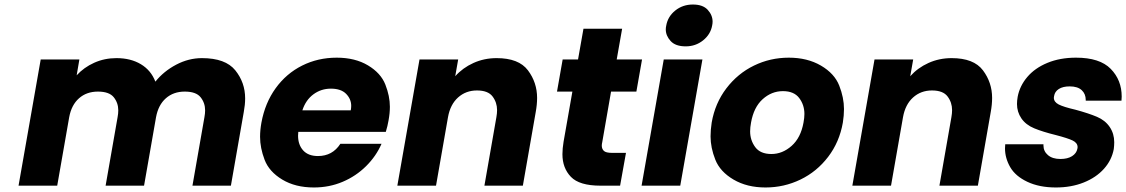

<svg xmlns="http://www.w3.org/2000/svg" viewBox="-20 -821 4980 849"><path d="M873 -564Q977 -564 1020.5 -510Q1064 -456 1064 -386Q1064 -358 1058 -326L1001 0H831L884 -303Q887 -319 887 -333Q887 -366 867 -391Q847 -416 797 -416Q747 -416 713.5 -386.5Q680 -357 670 -303L617 0H447L500 -303Q503 -319 503 -333Q503 -366 483 -391Q463 -416 413 -416Q363 -416 329.5 -386.5Q296 -357 286 -303L233 0H62L160 -558H331L319 -488Q351 -523 396.5 -543.5Q442 -564 495 -564Q558 -564 603 -537Q648 -510 667 -460Q704 -506 759 -535Q814 -564 873 -564Z M1698 -288Q1694 -264 1686 -238H1299Q1298 -229 1298 -221Q1298 -181 1320.5 -156Q1343 -131 1386 -131Q1450 -131 1485 -185H1667Q1643 -130 1598.5 -86Q1554 -42 1495 -17Q1436 8 1368 8Q1286 8 1228 -27Q1170 -62 1150 -114.5Q1130 -167 1130 -216Q1130 -246 1136 -279Q1152 -366 1199 -431Q1246 -496 1316 -531Q1386 -566 1469 -566Q1550 -566 1607 -532Q1664 -498 1684 -447Q1704 -396 1704 -349Q1704 -320 1698 -288ZM1531 -333Q1533 -344 1533 -353Q1533 -383 1510.5 -406Q1488 -429 1443 -429Q1400 -429 1366 -404Q1332 -379 1317 -333Z M2176 -564Q2274 -564 2314.5 -510Q2355 -456 2355 -388Q2355 -359 2349 -326L2292 0H2122L2175 -303Q2178 -320 2178 -334Q2178 -368 2158 -394.5Q2138 -421 2089 -421Q2040 -421 2005.5 -390Q1971 -359 1961 -303L1908 0H1737L1835 -558H2006L1993 -484Q2026 -521 2073.5 -542.5Q2121 -564 2176 -564Z M2748 -145 2722 0H2635Q2542 0 2504.5 -39Q2467 -78 2467 -139Q2467 -164 2472 -194L2511 -416H2443L2468 -558H2536L2560 -694H2731L2707 -558H2819L2794 -416H2682L2643 -192Q2641 -184 2641 -177Q2641 -163 2650 -154Q2659 -145 2687 -145Z M3012 -616Q2967 -616 2945.5 -639.5Q2924 -663 2924 -691Q2924 -699 2926 -708Q2933 -748 2966 -774.5Q2999 -801 3044 -801Q3088 -801 3109.5 -777.5Q3131 -754 3131 -725Q3131 -717 3129 -708Q3122 -669 3089 -642.5Q3056 -616 3012 -616ZM3086 -558 2988 0H2817L2915 -558Z M3365 8Q3283 8 3223.5 -27Q3164 -62 3143 -115Q3122 -168 3122 -218Q3122 -247 3127 -279Q3142 -365 3192 -430.5Q3242 -496 3314 -531Q3386 -566 3468 -566Q3550 -566 3610 -531Q3670 -496 3691 -442.5Q3712 -389 3712 -339Q3712 -310 3707 -279Q3692 -193 3642 -127.5Q3592 -62 3519.5 -27Q3447 8 3365 8ZM3391 -140Q3440 -140 3480.5 -176Q3521 -212 3533 -279Q3537 -300 3537 -317Q3537 -357 3514 -387.5Q3491 -418 3442 -418Q3392 -418 3352.5 -382.5Q3313 -347 3301 -279Q3297 -258 3297 -240Q3297 -201 3319.5 -170.5Q3342 -140 3391 -140Z M4188 -564Q4286 -564 4326.5 -510Q4367 -456 4367 -388Q4367 -359 4361 -326L4304 0H4134L4187 -303Q4190 -320 4190 -334Q4190 -368 4170 -394.5Q4150 -421 4101 -421Q4052 -421 4017.5 -390Q3983 -359 3973 -303L3920 0H3749L3847 -558H4018L4005 -484Q4038 -521 4085.5 -542.5Q4133 -564 4188 -564Z M4649 8Q4576 8 4523 -17Q4470 -42 4447 -82Q4424 -122 4424 -165Q4424 -174 4425 -183H4594Q4594 -180 4594 -178Q4594 -152 4614 -135Q4634 -118 4669 -118Q4701 -118 4720.5 -130.5Q4740 -143 4744 -163Q4745 -167 4745 -170Q4745 -189 4723.5 -199.5Q4702 -210 4648 -224Q4591 -238 4553.5 -253.5Q4516 -269 4496.5 -297.5Q4477 -326 4477 -361Q4477 -376 4480 -393Q4489 -441 4522.5 -480.5Q4556 -520 4611.5 -543Q4667 -566 4738 -566Q4843 -566 4891.5 -516.5Q4940 -467 4940 -394Q4940 -385 4939 -376H4781Q4781 -377 4781 -379Q4781 -406 4763 -422.5Q4745 -439 4710 -439Q4680 -439 4662 -427.5Q4644 -416 4641 -396Q4640 -392 4640 -389Q4640 -370 4661.5 -359Q4683 -348 4735 -336Q4794 -320 4830.5 -304.5Q4867 -289 4887 -259.5Q4907 -230 4907 -192Q4907 -178 4905 -162Q4896 -113 4861.5 -74.5Q4827 -36 4772 -14Q4717 8 4649 8Z"/></svg>

Font: Fz Poppins
Style: Bold Italic
Weight: 700
Italic angle: -10°
Designer: Ninad Kale (Devanagari), Jonny Pinhorn (Latin)
Foundry: Indian Type Foundry
Version: Vit hóa bi Vntype.Com & FontZin.Com